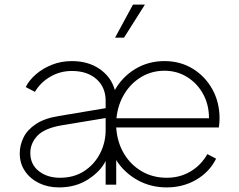

<svg xmlns="http://www.w3.org/2000/svg" viewBox="-20 -804 1042 836"><path d="M237 12Q309 12 363 -22.5Q417 -57 440 -103V0H486V-107Q521 -52 578.5 -20Q636 12 706 12Q777 12 834.5 -21.5Q892 -55 921 -113L883 -133Q855 -84 809 -57Q763 -30 706 -30Q645 -30 596.5 -58.5Q548 -87 519 -136.5Q490 -186 486 -249H933Q936 -272 936 -288Q936 -359 904.5 -415.5Q873 -472 819 -505Q765 -538 696 -538Q626 -538 569.5 -504Q513 -470 480 -412Q464 -469 414 -503.5Q364 -538 293 -538Q246 -538 206 -522Q166 -506 136.5 -480.5Q107 -455 92 -425L132 -404Q156 -445 199 -470Q242 -495 293 -495Q360 -495 400 -459.5Q440 -424 440 -365V-333L237 -299Q174 -289 136.5 -264Q99 -239 82.5 -205.5Q66 -172 66 -136Q66 -92 89 -58.5Q112 -25 150.5 -6.5Q189 12 237 12ZM487 -289Q493 -348 521.5 -395Q550 -442 595.5 -469Q641 -496 696 -496Q751 -496 795 -468.5Q839 -441 864.5 -394.5Q890 -348 890 -289ZM241 -30Q186 -30 149 -59Q112 -88 112 -138Q112 -180 143 -213Q174 -246 252 -259L440 -290V-238Q440 -183 415.5 -135.5Q391 -88 346.5 -59Q302 -30 241 -30ZM481 -640H520L611 -784H559Z"/></svg>

Font: Plus Jakarta Sans ExtraLight
Style: Regular
Weight: 200
Designer: Gumpita Rahayu
Foundry: Tokotype
Version: Version 2.004; ttfautohint (v1.8.3)